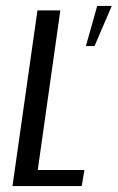

<svg xmlns="http://www.w3.org/2000/svg" viewBox="-20 -626 396 646"><path d="M22 0 106 -591H183L107 -54H264L255 0ZM269 -471 307 -606H356L298 -471Z"/></svg>

Font: Alumni Sans Thin Medium
Style: Italic
Weight: 500
Italic angle: -8°
Version: Version 1.016